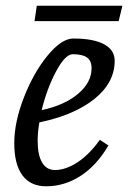

<svg xmlns="http://www.w3.org/2000/svg" viewBox="-20 -643 449 673"><path d="M30 -141Q30 -215 64 -302Q98 -389 147 -448.5Q196 -508 237 -508Q307 -508 344.5 -488Q382 -468 382 -430Q382 -354 312 -297Q242 -240 118 -214Q112 -181 112 -150Q112 -100 127.5 -73.5Q143 -47 173 -47Q210 -47 251.5 -74Q293 -101 330 -153L360 -133Q319 -63 262.5 -26.5Q206 10 142 10Q87 10 58.5 -28.5Q30 -67 30 -141ZM301 -404Q301 -430 285 -441.5Q269 -453 235 -453Q209 -453 177 -393.5Q145 -334 126 -257Q206 -274 253.5 -314Q301 -354 301 -404ZM109 -623H409L396 -569H101Z"/></svg>

Font: Andada Pro
Style: Italic
Weight: 400
Italic angle: -7°
Designer: Carolina Giovagnoli
Foundry: Huerta Tipografica
Version: Version 3.005; ttfautohint (v1.8.4)